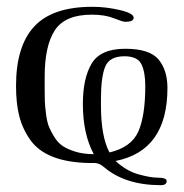

<svg xmlns="http://www.w3.org/2000/svg" viewBox="-20 -467 540 563"><path d="M27 -215Q27 -332 80.5 -389.5Q134 -447 250 -447H253Q291 -447 331.5 -437.5Q372 -428 372 -415Q372 -403 347 -403Q340 -403 314 -413.5Q288 -424 249 -424Q171 -424 141 -378.5Q111 -333 111 -242V-206Q111 -182 111.5 -169Q112 -156 115 -132.5Q118 -109 123.5 -95.5Q129 -82 139.5 -65Q150 -48 164.5 -38.5Q179 -29 202 -22Q225 -15 255 -15Q223 -74 223 -162Q223 -238 249 -281Q275 -324 347 -324Q419 -324 445 -292.5Q471 -261 471 -209Q471 -25 319 5Q350 34 385.5 44Q421 54 443 54Q465 54 468 61Q470 67 466 71.5Q462 76 452 76Q347 76 285 23Q271 11 257 11H243Q179 10 135.5 -7Q92 -24 69 -56.5Q46 -89 36.5 -126.5Q27 -164 27 -215ZM276 -158Q276 -67 301 -20Q365 -35 385.5 -81Q406 -127 406 -215Q406 -256 394.5 -279Q383 -302 345 -302Q301 -302 288.5 -271.5Q276 -241 276 -176Z"/></svg>

Font: CMU Serif
Style: Roman
Weight: 500
Version: Version 0.7.0